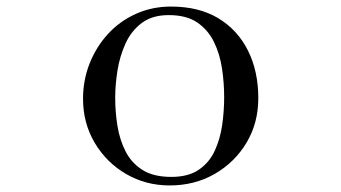

<svg xmlns="http://www.w3.org/2000/svg" viewBox="-20 -560 1040 585"><path d="M663 -264Q663 -307 656.5 -351Q650 -395 632 -432Q614 -469 581 -491.5Q548 -514 494 -514Q444 -514 412 -490Q380 -466 362.5 -427.5Q345 -389 338 -345.5Q331 -302 331 -262Q331 -218 338 -175.5Q345 -133 363 -98Q381 -63 414.5 -42Q448 -21 502 -21Q554 -21 586 -43Q618 -65 634.5 -101Q651 -137 657 -179.5Q663 -222 663 -264ZM767 -261Q767 -185 731 -125Q695 -65 634 -30Q573 5 497 5Q424 5 364 -30Q304 -65 268.5 -125Q233 -185 233 -259Q233 -316 253 -366.5Q273 -417 308.5 -456Q344 -495 393.5 -517.5Q443 -540 501 -540Q586 -540 645 -504.5Q704 -469 735.5 -406Q767 -343 767 -261Z"/></svg>

Font: Kaisei Opti
Style: Regular
Weight: 400
Designer: Font-Kai, 金井和夫
Foundry: KAZUO KANAI
Version: Version 5.003